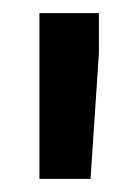

<svg xmlns="http://www.w3.org/2000/svg" viewBox="-20 -770 209 292"><path d="M130.4 -689 117.7 -498H40V-750H130.4Z"/></svg>

Font: Roboto Medium
Style: Regular
Weight: 500
Designer: Google
Version: Version 2.134; 2016; ttfautohint (v1.6)